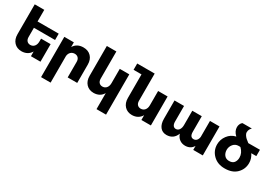

<svg xmlns="http://www.w3.org/2000/svg" viewBox="21 -1833 4353 3104"><g transform="rotate(30 2197.5 -281.0)"><path d="M631 -422H236V-250Q236 -204 259.5 -178Q283 -152 323 -152Q370 -153 397 -186.5Q424 -220 424 -274V-328H602V0H424V-88Q369 6 251 8Q163 8 110.5 -48.5Q58 -105 58 -199V-757H236V-540H631Z M1091 -548Q1181 -548 1234.5 -492Q1288 -436 1288 -341V0H1110V-290Q1110 -336 1085.5 -362.5Q1061 -389 1018 -389Q974 -388 946 -360Q918 -332 913 -286V211H735V-541H913V-453Q970 -548 1091 -548Z M1770 -541H1948V211H1770V-88Q1715 6 1597 8Q1509 8 1456.5 -48.5Q1404 -105 1404 -199V-757H1582V-250Q1582 -204 1605.5 -178Q1629 -152 1669 -152Q1716 -153 1743 -186.5Q1770 -220 1770 -274Z M2486 -541H2663V0H2486V-89Q2430 6 2312 8Q2225 8 2172 -48.5Q2119 -105 2119 -199V-639H1971V-757H2297V-250Q2297 -204 2320.5 -178Q2344 -152 2385 -152Q2432 -153 2459 -186.5Q2486 -220 2486 -274Z M3454 -541H3632V0H3454V-75Q3407 6 3306 8Q3243 8 3198.5 -25.5Q3154 -59 3135 -119Q3087 6 2958 8Q2878 8 2835 -47.5Q2792 -103 2792 -199V-541H2970V-250Q2970 -204 2988 -178Q3006 -152 3040 -152Q3079 -153 3101.5 -186.5Q3124 -220 3124 -273V-541H3301V-250Q3301 -152 3371 -152Q3406 -153 3427.5 -177.5Q3449 -202 3454 -243Z M4387 -541V-423H4293Q4344 -349 4343 -264Q4342 -151 4262.5 -72Q4183 7 4039 6Q3908 6 3825.5 -75Q3743 -156 3743 -272Q3743 -363 3799.5 -438.5Q3856 -514 3949 -535Q3881 -598 3881 -673Q3881 -704 3892.5 -729Q3904 -754 3916 -764L3927 -773H4103L4099 -770Q4095 -766 4088 -758Q4081 -750 4074.5 -739.5Q4068 -729 4063.5 -713Q4059 -697 4059 -680Q4059 -655 4077 -628.5Q4095 -602 4113 -586Q4131 -570 4170 -540ZM4042 -134Q4109 -134 4136.5 -173Q4164 -212 4164 -264Q4165 -351 4091 -422H4084V-423H4057Q3998 -423 3960 -378.5Q3922 -334 3921 -275Q3921 -215 3952.5 -175Q3984 -135 4042 -134Z"/></g></svg>

Font: Montserrat arm
Style: Bold
Weight: 700
Designer: Julieta Ulanovsky
Foundry: Julieta Ulanovsky
Version: Version 6.000;PS 006.000;hotconv 1.0.88;makeotf.lib2.5.64775